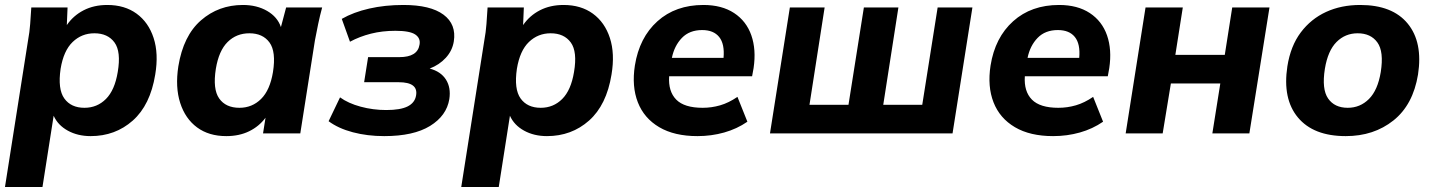

<svg xmlns="http://www.w3.org/2000/svg" viewBox="-24 -537 5776 773"><path d="M0 0ZM-4 216 89 -375Q95 -407 97.5 -440.5Q100 -474 102 -507H248L245 -436Q271 -474 312.5 -495.5Q354 -517 408 -517Q478 -517 526 -482Q574 -447 594.5 -384Q615 -321 601 -237Q581 -114 510.5 -51.5Q440 11 341 11Q289 11 249 -11Q209 -33 192 -71L147 216ZM316 -103Q367 -103 402.5 -138.5Q438 -174 450 -247Q464 -329 437 -366Q410 -403 356 -403Q305 -403 268.5 -368Q232 -333 220 -260Q208 -178 235 -140.5Q262 -103 316 -103Z M681 0ZM887 11Q817 11 769.5 -24Q722 -59 701.5 -122.5Q681 -186 694 -270Q714 -393 785 -455Q856 -517 954 -517Q1010 -517 1051.5 -493Q1093 -469 1107 -428L1128 -507H1273Q1264 -474 1257 -440.5Q1250 -407 1244 -375L1185 0H1035L1045 -63Q1019 -28 979 -8.5Q939 11 887 11ZM940 -103Q991 -103 1027 -138.5Q1063 -174 1075 -247Q1088 -329 1061 -366Q1034 -403 980 -403Q928 -403 892.5 -368Q857 -333 845 -260Q832 -178 858.5 -140.5Q885 -103 940 -103Z M1523 11Q1455 11 1396.5 -4.5Q1338 -20 1299 -49L1345 -145Q1378 -121 1428 -107.5Q1478 -94 1531 -94Q1588 -94 1617 -108.5Q1646 -123 1651 -152Q1661 -206 1581 -206H1442L1458 -307H1584Q1657 -307 1665 -357Q1670 -383 1648 -398Q1626 -413 1568 -413Q1515 -413 1469.5 -401.5Q1424 -390 1385 -369L1352 -461Q1399 -488 1462.5 -502.5Q1526 -517 1600 -517Q1709 -517 1761.5 -478Q1814 -439 1803 -370Q1797 -333 1771 -304.5Q1745 -276 1706 -261Q1751 -249 1771.5 -216.5Q1792 -184 1785 -138Q1774 -71 1707.5 -30Q1641 11 1523 11Z M1837 0ZM1833 216 1926 -375Q1932 -407 1934.5 -440.5Q1937 -474 1939 -507H2085L2082 -436Q2108 -474 2149.5 -495.5Q2191 -517 2245 -517Q2315 -517 2363 -482Q2411 -447 2431.5 -384Q2452 -321 2438 -237Q2418 -114 2347.5 -51.5Q2277 11 2178 11Q2126 11 2086 -11Q2046 -33 2029 -71L1984 216ZM2153 -103Q2204 -103 2239.5 -138.5Q2275 -174 2287 -247Q2301 -329 2274 -366Q2247 -403 2193 -403Q2142 -403 2105.5 -368Q2069 -333 2057 -260Q2045 -178 2072 -140.5Q2099 -103 2153 -103Z M2519 0ZM2784 11Q2691 11 2630 -25Q2569 -61 2544 -125Q2519 -189 2532 -273Q2550 -386 2623 -451.5Q2696 -517 2808 -517Q2882 -517 2931.5 -484.5Q2981 -452 3001 -394.5Q3021 -337 3010 -263L3004 -230H2670Q2666 -169 2698.5 -136Q2731 -103 2805 -103Q2841 -103 2875.5 -113Q2910 -123 2945 -147L2985 -47Q2943 -18 2891.5 -3.5Q2840 11 2784 11ZM2803 -416Q2752 -416 2721.5 -384.5Q2691 -353 2681 -304H2889Q2894 -360 2871.5 -388Q2849 -416 2803 -416Z M3076 0 3156 -507H3296L3235 -115H3392L3454 -507H3593L3532 -115H3689L3751 -507H3891L3811 0Z M3951 0ZM4216 11Q4123 11 4062 -25Q4001 -61 3976 -125Q3951 -189 3964 -273Q3982 -386 4055 -451.5Q4128 -517 4240 -517Q4314 -517 4363.5 -484.5Q4413 -452 4433 -394.5Q4453 -337 4442 -263L4436 -230H4102Q4098 -169 4130.5 -136Q4163 -103 4237 -103Q4273 -103 4307.5 -113Q4342 -123 4377 -147L4417 -47Q4375 -18 4323.5 -3.5Q4272 11 4216 11ZM4235 -416Q4184 -416 4153.5 -384.5Q4123 -353 4113 -304H4321Q4326 -360 4303.5 -388Q4281 -416 4235 -416Z M4508 0 4588 -507H4738L4708 -316H4907L4937 -507H5087L5006 0H4857L4889 -201H4690L4657 0Z M5139 0ZM5394 11Q5264 11 5201.5 -64Q5139 -139 5159 -270Q5172 -352 5213 -406.5Q5254 -461 5315 -489Q5376 -517 5452 -517Q5582 -517 5643.5 -442Q5705 -367 5685 -237Q5665 -115 5586 -52Q5507 11 5394 11ZM5402 -103Q5452 -103 5487.5 -138.5Q5523 -174 5535 -247Q5548 -329 5521.5 -366Q5495 -403 5442 -403Q5392 -403 5357 -368Q5322 -333 5310 -260Q5297 -178 5323 -140.5Q5349 -103 5402 -103Z"/></svg>

Font: Winston
Style: Bold Italic
Weight: 700
Italic angle: -9°
Designer: Original fonts by Vernon Adams / Changes by Cristiano Sobral
Foundry: Original fonts by Vernon Adams / Changes by Cristiano Sobral
Version: Version 2.503;July 17, 2020;FontCreator 13.0.0.2655 64-bit